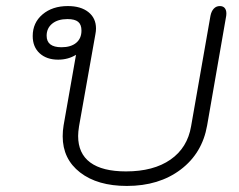

<svg xmlns="http://www.w3.org/2000/svg" viewBox="-20 -604 789 634"><path d="M187 -154Q187 -172 190 -190L231 -423Q205 -407 172 -407Q134 -407 111 -428Q88 -449 88 -485Q88 -529 120.5 -556.5Q153 -584 204 -584Q247 -584 272 -564Q297 -544 297 -510Q297 -501 295 -491L241 -187Q238 -168 238 -155Q238 -97 278 -67.5Q318 -38 396 -38Q487 -38 543 -77Q599 -116 611 -187L675 -552Q678 -567 686 -575.5Q694 -584 706 -584Q718 -584 723.5 -575.5Q729 -567 727 -552L664 -190Q648 -98 576.5 -44Q505 10 399 10Q302 10 244.5 -34.5Q187 -79 187 -154ZM249 -503Q249 -523 238 -532Q227 -541 203 -541Q171 -541 152.5 -526Q134 -511 134 -486Q134 -448 183 -448Q214 -448 231.5 -462.5Q249 -477 249 -503Z"/></svg>

Font: Kodchasan ExtraLight
Style: Italic
Weight: 275
Italic angle: -10°
Version: Version 1.000; ttfautohint (v1.6)